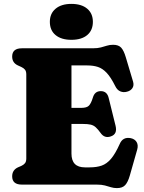

<svg xmlns="http://www.w3.org/2000/svg" viewBox="-20 -948 740 986"><path d="M42.5 -657.5Q42.5 -700 92.5 -700H456.5Q481.5 -700 498.2 -704.5Q515 -709 529.2 -713.5Q543.5 -718 561 -718Q589 -718 602.5 -703Q616 -688 626 -654L663.5 -528.5Q669 -509 659.8 -495.2Q650.5 -481.5 632 -477Q614 -472 597.8 -478.8Q581.5 -485.5 571.5 -506.5Q549 -551.5 527.8 -574Q506.5 -596.5 482.8 -604.2Q459 -612 428 -612H347V-394H397Q426 -394 437 -405.8Q448 -417.5 457 -447Q466.5 -480 497.5 -480Q529.5 -480 538 -445.5L573.5 -302Q584 -259 549 -247.5Q516.5 -236 496 -266Q482.5 -284.5 471.5 -294.5Q460.5 -304.5 445.5 -308Q430.5 -311.5 405 -311.5H347V-159.5Q347 -88.5 416 -88.5H440.5Q476 -88.5 502 -97.5Q528 -106.5 550 -132.2Q572 -158 594.5 -208Q610.5 -246.5 651.5 -238.5Q672.5 -234 681.8 -218.2Q691 -202.5 684.5 -179.5L646.5 -46Q637 -13 623 2.5Q609 18 580.5 18Q564 18 549.8 13.5Q535.5 9 518.8 4.5Q502 0 477 0H92.5Q42.5 0 42.5 -42.5Q42.5 -74.5 72 -88.5L89.5 -96Q101.5 -101.5 108.2 -109.8Q115 -118 115 -134V-566Q115 -582 108.2 -590.2Q101.5 -598.5 89.5 -604L72 -612Q42.5 -625.5 42.5 -657.5ZM346.5 -743.5Q295 -743.5 265.5 -767.8Q236 -792 236 -836Q236 -878.5 265.5 -903.2Q295 -928 346.5 -928Q399 -928 428 -903.2Q457 -878.5 457 -836Q457 -792.5 428 -768Q399 -743.5 346.5 -743.5Z"/></svg>

Font: Fraunces 9pt Soft Black
Style: Regular
Weight: 900
Version: Version 1.000;[b76b70a41]